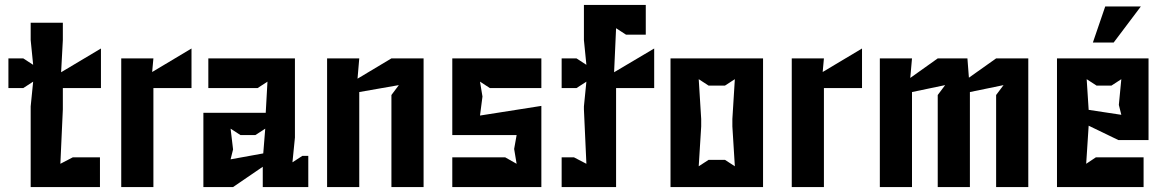

<svg xmlns="http://www.w3.org/2000/svg" viewBox="-20 -756 4710 776"><path d="M234 -314V-400H388V-560L227 -464L234 -594V-664H104V-594L114 -494L74 -520H14V-400H74L114 -426L104 -326V0H384V-120H274L224 -94Z M470 0H600V-400H754V-560L595 -465L600 -520H470Z M802 0H922L1042 -82V0H1226V-126H1202L1162 -100L1172 -200V-520H822V-400H1021L1061 -426L1054 -300H802ZM912 -112 922 -152 912 -236 952 -210H1012L1052 -236L1044 -136Z M1302 0H1432V-384L1592 -412L1562 -372V0H1692V-520H1562L1425 -438L1432 -520H1302Z M1808 0H2168V-328L1920 -289L1930 -366L1920 -426L1960 -400H2168V-520H1808V-210H2068L2058 -154L2068 -94L2022 -120H1808Z M2470 0V-400H2624V-560L2462 -464L2470 -642L2510 -616H2590V-736H2340V-594L2350 -494L2310 -520H2250V-400H2310L2350 -426L2340 -326V-314L2350 -94L2300 -120H2250V0Z M2690 0H3064V-520H2690ZM2804 -84 2814 -245V-275L2804 -436L2844 -410H2910L2950 -436L2940 -275V-245L2950 -84L2910 -110H2844Z M3180 0H3310V-400H3464V-560L3305 -465L3310 -520H3180Z M3536 0H3666V-384L3800 -412L3770 -372V0H3900V-384L4036 -412L4006 -372V0H4136V-520H4006L3896 -442L3890 -520H3770L3659 -441L3666 -520H3536Z M4252 0H4602V-120H4409L4370 -94L4380 -248L4500 -190H4622V-520H4252ZM4372 -436 4412 -410H4472L4512 -436L4502 -332L4512 -292L4380 -312ZM4397 -584H4481L4591 -730H4447Z"/></svg>

Font: Pescante Normal
Style: Regular
Weight: 400
Designer: Ariel Martín Pérez
Foundry: Tunera Type Foundry
Version: Version 1.000;FEAKit 1.0